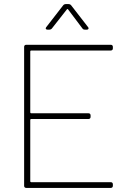

<svg xmlns="http://www.w3.org/2000/svg" viewBox="-20 -919 616 939"><path d="M313 -873 383 -780C386 -775 391 -774 396 -774H405C410 -774 413 -777 413 -780C413 -782 413 -784 411 -786L328 -893C325 -897 320 -899 315 -899H302C297 -899 292 -897 289 -893L206 -786C201 -780 204 -774 212 -774H221C226 -774 231 -776 234 -780L307 -873C309 -876 312 -875 313 -873ZM532 -682V-690C532 -696 528 -700 522 -700H108C102 -700 98 -696 98 -690V-10C98 -4 102 0 108 0H522C528 0 532 -4 532 -10V-18C532 -24 528 -28 522 -28H132C130 -28 128 -30 128 -32V-333C128 -335 130 -337 132 -337H413C419 -337 423 -341 423 -347V-355C423 -361 419 -365 413 -365H132C130 -365 128 -367 128 -369V-668C128 -670 130 -672 132 -672H522C528 -672 532 -676 532 -682Z"/></svg>

Font: Barlow Thin
Style: Regular
Weight: 250
Designer: Jeremy Tribby
Foundry: Tribby Type
Version: Version 1.422;hotconv 1.0.109;makeotfexe 2.5.65596